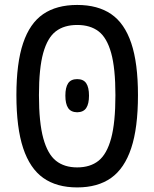

<svg xmlns="http://www.w3.org/2000/svg" viewBox="-20 -762 640 796"><path d="M48 -367.5Q48 -500.5 75.8 -583Q103.5 -665.5 159 -703.5Q214.5 -741.5 300 -741.5Q385.5 -741.5 441 -703.5Q496.5 -665.5 524.2 -583Q552 -500.5 552 -367.5Q552 -232 524 -147.8Q496 -63.5 440.5 -24.2Q385 15 300 15Q215 15 159.5 -24.2Q104 -63.5 76 -147.8Q48 -232 48 -367.5ZM458.5 -367.5Q458.5 -479 440.8 -542.5Q423 -606 388.5 -632.2Q354 -658.5 300 -658.5Q246 -658.5 211.5 -632.2Q177 -606 159.2 -542.5Q141.5 -479 141.5 -367.5Q141.5 -254 159.5 -188.5Q177.5 -123 212 -95.5Q246.5 -68 300 -68Q354 -68 388.5 -95.5Q423 -123 440.8 -188.5Q458.5 -254 458.5 -367.5ZM251 -365.5Q251 -399.5 262.5 -416.8Q274 -434 300 -434Q326 -434 337.5 -416.8Q349 -399.5 349 -365.5Q349 -331.5 337.5 -314.2Q326 -297 300 -296.5Q274 -297 262.5 -314.2Q251 -331.5 251 -365.5Z"/></svg>

Font: SplineSansMono30
Style: Regular
Weight: 400
Designer: Eben Sorkin, Mirko Velimirovic
Foundry: Sorkin Type
Version: Version 1.000